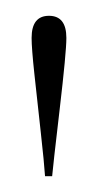

<svg xmlns="http://www.w3.org/2000/svg" viewBox="-20 -678 124 243"><path d="M37 -455Q36 -471 31.5 -511.5Q27 -552 23.5 -584.5Q20 -617 20 -630Q20 -658 42 -658Q64 -658 64 -630Q64 -612 55.5 -539.5Q47 -467 46 -455Z"/></svg>

Font: Arapey Thin-Display
Style: Regular
Weight: 100
Designer: Eduardo Rodriguez Tunni
Foundry: Eduardo Rodriguez Tunni
Version: Version 4.000